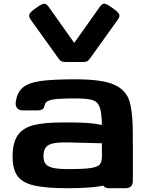

<svg xmlns="http://www.w3.org/2000/svg" viewBox="-20 -999 788 1019"><path d="M46.9 -167.5Q46.9 -242.7 74.6 -281.7Q102.2 -320.8 158.8 -335Q215.4 -349.2 316.9 -349.2H346.2Q404.5 -349.1 444 -346.4Q483.5 -343.8 521 -335.7Q519.5 -401.9 509 -430.4Q498.5 -459 471.2 -467.8Q443.8 -476.6 380.3 -476.6Q320.6 -476.6 287.3 -474Q253.9 -471.4 237.5 -464.5Q221.2 -457.5 218.1 -443.9Q214.3 -426 205.8 -419.5Q197.4 -413.1 178.6 -413.1H101Q81.6 -413.1 71.4 -424.7Q61.2 -436.2 63.4 -455.5Q70.2 -508.5 100.9 -534.2Q131.6 -560 195.1 -569Q258.6 -578.1 380.3 -578.1Q520.3 -578.1 584.3 -550.2Q648.3 -522.4 666.7 -463.3Q685.1 -404.2 685.1 -281.2Q685.1 -157.3 653.8 -98.2Q622.5 -39.1 552.3 -19.5Q482.2 0 343.3 0Q224.6 0 162.1 -14.3Q99.6 -28.6 73.2 -64.2Q46.9 -99.8 46.9 -167.5ZM521 -171.9 520.8 -238.6 343.1 -243Q287 -244.1 259.5 -237.4Q232 -230.7 221.4 -214.4Q210.7 -198.1 210.9 -167.5Q211.1 -142.7 222.4 -128.7Q233.7 -114.6 261 -108.1Q288.3 -101.6 343.3 -101.6Q425.8 -101.6 462.3 -107.2Q498.7 -112.9 510 -126.8Q521.2 -140.7 521 -171.9ZM521 -39.1V-242.2Q521 -261.2 531 -271.2Q541 -281.2 560.1 -281.2H646Q665 -281.2 675 -271.2Q685.1 -261.2 685.1 -242.2V-39.1Q685.1 -20 675 -10Q665 0 646 0H560.1Q541 0 531 -10Q521 -20 521 -39.1ZM179.5 -962.4Q195.4 -973.7 205.3 -977.3Q215.1 -980.9 222.8 -977.3Q230.5 -973.8 238.4 -962.6L374 -771.2L509.7 -962.8Q517.6 -974 525.2 -977.5Q532.9 -981.1 542.7 -977.5Q552.4 -973.9 568.6 -962.4L582.8 -952.2Q599.8 -940.1 606.8 -932Q613.8 -923.9 613.8 -915.4Q613.8 -906.8 605.8 -895.6L455.9 -686.4Q448.2 -675.6 440.1 -672.8Q432 -669.9 417 -669.9H335.2Q317.4 -669.9 308.8 -672.6Q300.3 -675.3 292.2 -686.4L142.3 -895.6Q134.3 -906.6 134.5 -915.4Q134.8 -924.2 141.9 -932.6Q149 -940.9 165.2 -952.2Z"/></svg>

Font: Gyrochrome
Style: Regular
Weight: 400
Designer: David Moles
Foundry: David Moles
Version: Version 1.005;Glyphs 3.2.3 (3260)